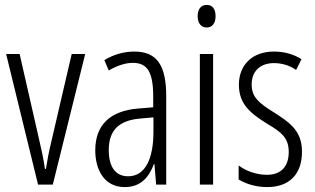

<svg xmlns="http://www.w3.org/2000/svg" viewBox="-20 -752 1283 782"><path d="M135 0H195L327 -532H272L189 -175C179 -134 172 -96 167 -64H163C157 -107 148 -147 139 -185L60 -532H5Z M527 -542C485 -542 442 -530 405 -507L423 -465C461 -487 494 -496 521 -496C580 -496 604 -459 604 -358V-315L543 -310C431 -301 368 -245 368 -140C368 -61 404 10 488 10C554 10 587 -31 607 -84H609L616 0H657V-360C657 -485 620 -542 527 -542ZM549 -269 605 -274V-216C605 -106 572 -34 502 -34C452 -34 423 -70 423 -141C423 -220 463 -261 549 -269Z M822 -732C797 -732 785 -713 785 -686C785 -659 798 -640 822 -640C845 -640 858 -658 858 -686C858 -713 847 -732 822 -732ZM848 -532H794V0H848Z M1210 -134C1210 -218 1162 -252 1096 -294C1033 -333 1005 -357 1005 -408C1005 -463 1041 -495 1096 -495C1129 -495 1161 -485 1186 -467L1208 -511C1176 -531 1138 -542 1096 -542C1005 -542 953 -485 953 -407C953 -327 1001 -290 1068 -248C1128 -213 1156 -189 1156 -133C1156 -74 1125 -40 1067 -40C1024 -40 981 -56 952 -78V-21C978 -5 1019 10 1068 10C1160 10 1210 -44 1210 -134Z"/></svg>

Font: Noto Sans Myanmar UI ExtraCondensed Light
Style: Regular
Weight: 300
Width: 2
Designer: Monotype Design Team
Foundry: Monotype Imaging Inc.
Version: Version 2.103